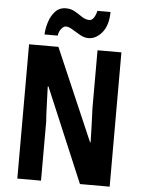

<svg xmlns="http://www.w3.org/2000/svg" viewBox="-61 -969 751 1017"><g transform="rotate(5 315.0 -461.0)"><path d="M561 0H403L192 -500H188Q191 -431 192 -391Q193 -351 196 -315V0H70V-714H226L437 -225H440Q439 -271 438 -301.5Q437 -332 436 -355.5Q435 -379 434 -405V-714H561ZM147 -773Q148 -803 158.5 -837.5Q169 -872 191 -896.5Q213 -921 249 -921Q275 -921 296.5 -908.5Q318 -896 337 -883Q356 -870 377 -870Q391 -870 401 -886Q411 -902 415 -922H485Q484 -850 452 -812Q420 -774 380 -774Q358 -774 335.5 -786.5Q313 -799 292.5 -812Q272 -825 256 -825Q245 -825 232.5 -810Q220 -795 217 -773Z"/></g></svg>

Font: Noto Sans Gujarati UI ExtraCondensed
Style: Bold
Weight: 700
Width: 2
Designer: Jelle Bosma - Monotype Design Team, Universal Thirst
Foundry: Monotype Imaging Inc.
Version: Version 2.106; ttfautohint (v1.8.4.7-5d5b)